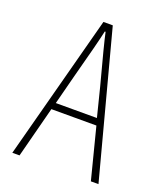

<svg xmlns="http://www.w3.org/2000/svg" viewBox="-135 -815 769 904"><g transform="rotate(20 250.0 -363.0)"><path d="M146.5 -290H352.5L316.4 -433.6Q263.7 -629.9 252 -685.5H248Q236.3 -629.9 183.6 -433.6ZM427.7 0 362.3 -255.9H136.7L70.3 0H34.2L226.6 -725.6H273.4L465.8 0Z"/></g></svg>

Font: Gen Shin Gothic Monospace ExtraLight
Style: Regular
Weight: 200
Designer: [Source Han Sans]
Ryoko NISHIZUKA  (kana & ideographs); Paul D. Hunt (Latin, Greek & Cyrillic); Wenlong ZHANG  (bopomofo
Version: Version 1.002.20150607